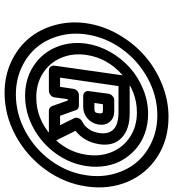

<svg xmlns="http://www.w3.org/2000/svg" viewBox="22 -776 770 855"><g transform="rotate(90 407.5 -349.0)"><path d="M84 -348.1Q94.7 -421.4 132.8 -488.8Q170.9 -556.2 226.3 -605.5Q281.7 -654.8 353.8 -684.3Q425.8 -713.9 501 -713.9Q601.1 -713.9 677.5 -665Q753.9 -616.2 789.6 -532.5Q825.2 -448.7 811 -350.1Q797.4 -252 737.3 -168Q677.2 -84 585.9 -33.9Q494.6 16.1 394 16.1Q318.8 16.1 255.9 -13.2Q192.9 -42.5 151.9 -91.6Q110.8 -140.6 92.3 -207.8Q73.7 -274.9 84 -348.1ZM133.8 -348.1Q124.5 -284.7 140.4 -226.8Q156.2 -168.9 191.7 -126.7Q227.1 -84.5 281.7 -59.3Q336.4 -34.2 400.9 -34.2Q487.3 -34.2 566.4 -77.1Q645.5 -120.1 697.5 -192.6Q749.5 -265.1 761.2 -350.1Q770.5 -413.6 754.6 -471.4Q738.8 -529.3 703.4 -571.5Q668 -613.8 613.3 -638.9Q558.6 -664.1 494.1 -664.1Q407.7 -664.1 328.9 -621.1Q250 -578.1 198 -505.6Q146 -433.1 133.8 -348.1ZM174.8 -348.1Q183.1 -403.3 211.7 -453.9Q240.2 -504.4 281.7 -541.5Q323.2 -578.6 377.2 -600.8Q431.2 -623 487.8 -623Q532.7 -623 572.5 -609.1Q612.3 -595.2 642.1 -569.8Q671.9 -544.4 691.9 -510.7Q711.9 -477.1 719.2 -435.5Q726.6 -394 720.2 -350.1Q710 -276.4 665 -213.4Q620.1 -150.4 551.5 -112.8Q482.9 -75.2 407.2 -75.2Q332.5 -75.2 275.1 -112.3Q217.8 -149.4 191.2 -211.9Q164.6 -274.4 174.8 -348.1ZM225.1 -348.1Q216.3 -287.6 237.8 -236.3Q259.3 -185.1 305.9 -155Q352.5 -125 414.1 -125Q508.8 -125 583 -191.2Q657.2 -257.3 669.9 -350.1Q678.7 -410.6 657.2 -461.9Q635.7 -513.2 589.1 -543.2Q542.5 -573.2 481 -573.2Q387.2 -573.2 313 -507.3Q238.8 -441.4 225.1 -348.1ZM272.9 -206.1 316.9 -516.1Q318.8 -526.9 327.9 -533.9Q336.9 -541 346.2 -541H485.8Q556.2 -541 594 -505.4Q631.8 -469.7 623 -407.2Q612.3 -337.9 563 -299.8L603 -219.2Q604 -217.8 605 -215.1Q606 -212.4 607.2 -205.8Q608.4 -199.2 606.7 -194.3Q605 -189.5 597.2 -185.3Q589.4 -181.2 576.2 -181.2H473.1Q466.8 -181.2 461.2 -185.1Q455.6 -189 453.1 -194.8L428.2 -265.1H421.9L414.1 -206.1Q412.6 -195.3 403.3 -188.2Q394 -181.2 384.8 -181.2H293.9Q283.2 -181.2 277.3 -189Q271.5 -196.8 272.9 -206.1ZM326.2 -231H367.2L376 -290Q377 -299.3 385 -307.1Q393.1 -314.9 403.8 -314.9H450.2Q466.3 -314.9 471.2 -300.8L496.1 -231H538.1L506.8 -293.9Q502.4 -303.7 506.8 -313.7Q511.2 -323.7 521 -329.1Q564.9 -351.6 573.2 -407.2Q578.6 -448.2 555.9 -469.7Q533.2 -491.2 479 -491.2H363.8ZM386.2 -358.9 397.9 -446.8Q399.4 -456.1 407.7 -464.1Q416 -472.2 426.8 -472.2H476.1Q505.9 -472.2 522.7 -452.6Q539.6 -433.1 535.2 -402.8Q530.8 -373 508.5 -353.5Q486.3 -334 456.1 -334H407.2Q397.9 -334 391.4 -341.1Q384.8 -348.1 386.2 -358.9ZM439 -383.8H462.9Q475.1 -383.8 479.2 -387.2Q483.4 -390.6 484.9 -402.8Q486.3 -415 483.6 -418.5Q481 -421.9 469.2 -421.9H444.8Z"/></g></svg>

Font: Trueno ExtraBold Outline
Style: Italic
Weight: 800
Width: 6
Designer: Julieta Ulanovsky
Foundry: Julieta Ulanovsky
Version: Version 3.001b | FøM Fix